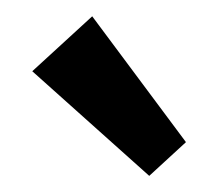

<svg xmlns="http://www.w3.org/2000/svg" viewBox="-20 -742 271 238"><path d="M94.3 -721.8 20 -653.7 165 -524 210.5 -565.8Z"/></svg>

Font: Tilda Sans VF
Style: Regular
Weight: 400
Designer: ParaType Ltd
Foundry: ParaType Ltd
Version: Version 1.010